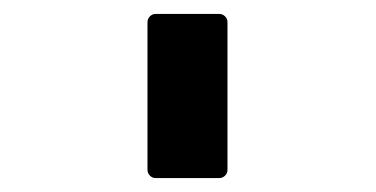

<svg xmlns="http://www.w3.org/2000/svg" viewBox="-20 -726 540 276"><path d="M204 -470Q199 -470 195.5 -473.5Q192 -477 192 -482V-694Q192 -699 195.5 -702.5Q199 -706 204 -706H295Q300 -706 303.5 -702.5Q307 -699 307 -694V-482Q307 -477 303.5 -473.5Q300 -470 295 -470Z"/></svg>

Font: NanumGothicCoding
Style: Bold
Weight: 700
Monospace: yes
Designer: Kwon Bruce; Nicolas Noh; Sung-woo Choi; Go-un Cha; Soo-hyun Park;
Foundry: NHN Corporation
Version: Version 2.000;PS 1;hotconv 1.0.49;makeotf.lib2.0.14853